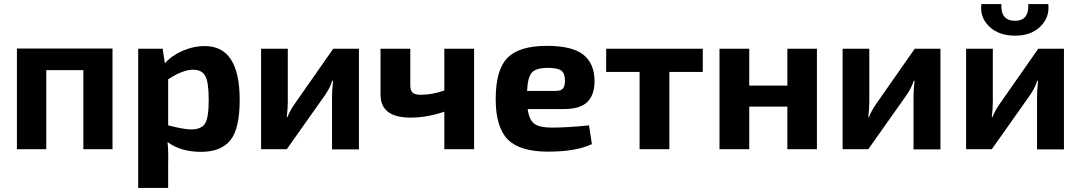

<svg xmlns="http://www.w3.org/2000/svg" viewBox="-20 -732 5303 942"><path d="M532 -494V0H389V-388H207V0H63V-494Z M778 -493 789 -421Q820 -458 874.5 -482Q929 -506 985 -506Q1156 -506 1156 -242Q1156 -100 1110 -43.5Q1064 13 967 13Q867 13 802 -35Q807 16 805 71V190H658V-493ZM805 -343V-117Q883 -97 917 -97Q967 -97 985.5 -125Q1004 -153 1004 -242Q1004 -329 987 -359.5Q970 -390 927 -390Q877 -390 805 -343Z M1741 1H1609V-257Q1609 -286 1614 -336H1610Q1599 -300 1573 -263L1387 0H1261V-493H1392V-230Q1392 -202 1387 -157H1390Q1403 -190 1427 -224L1615 -493H1741Z M2306 -493V0H2160V-184Q2075 -155 1994 -155Q1847 -155 1847 -268V-493H1993V-314Q1993 -288 2004.5 -277.5Q2016 -267 2044 -267Q2101 -267 2160 -288V-493Z M2747 -197H2569Q2576 -143 2602 -124.5Q2628 -106 2686 -106Q2765 -106 2870 -117L2884 -25Q2807 12 2669 12Q2530 12 2471 -48Q2412 -108 2412 -246Q2412 -390 2470 -448.5Q2528 -507 2663 -507Q2786 -507 2841 -464.5Q2896 -422 2897 -335Q2897 -266 2861.5 -231.5Q2826 -197 2747 -197ZM2566 -286H2706Q2734 -286 2743 -299Q2752 -312 2752 -337Q2752 -372 2734 -385.5Q2716 -399 2668 -399Q2611 -399 2590 -376.5Q2569 -354 2566 -286Z M3428 -379H3264V0H3118V-379H2954V-493H3428Z M3988 -493V0H3843V-209H3656V0H3510V-493H3656V-312H3843V-493Z M4594 1H4462V-257Q4462 -286 4467 -336H4463Q4452 -300 4426 -263L4240 0H4114V-493H4245V-230Q4245 -202 4240 -157H4243Q4256 -190 4280 -224L4468 -493H4594Z M5025 -712H5123Q5131 -649 5085.5 -603Q5040 -557 4960 -557Q4879 -557 4832.5 -603Q4786 -649 4795 -712H4893Q4889 -630 4960 -630Q5029 -630 5025 -712ZM5200 1H5068V-257Q5068 -286 5073 -336H5069Q5058 -300 5032 -263L4846 0H4720V-493H4851V-230Q4851 -202 4846 -157H4849Q4862 -190 4886 -224L5074 -493H5200Z"/></svg>

Font: Exo 2.0
Style: Bold
Weight: 700
Designer: Natanael Gama
Version: Version 1.001;PS 001.001;hotconv 1.0.70;makeotf.lib2.5.58329